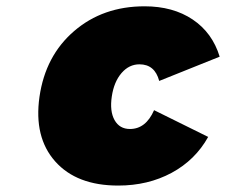

<svg xmlns="http://www.w3.org/2000/svg" viewBox="-20 -575 710 603"><path d="M104 -271Q122.6 -399.9 212.9 -477.5Q303.2 -555.2 434.1 -555.2Q523.4 -555.2 585.2 -513.7Q647 -472.2 669.9 -397L480 -320.8Q466.3 -373 418 -373Q385.3 -373 361.6 -345.5Q337.9 -317.9 331.1 -272Q324.2 -225.6 339.8 -197.8Q355.5 -169.9 388.2 -169.9Q438 -169.9 463.9 -229L633.8 -145Q593.3 -72.3 519 -32.2Q444.8 7.8 351.1 7.8Q220.7 7.8 153.3 -68.1Q85.9 -144 104 -271Z"/></svg>

Font: Trueno Black
Style: Italic
Weight: 900
Designer: Julieta Ulanovsky
Foundry: Julieta Ulanovsky
Version: Version 3.001b | FøM Fix